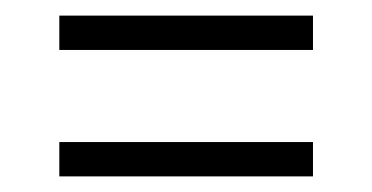

<svg xmlns="http://www.w3.org/2000/svg" viewBox="-20 -376 476 246"><path d="M56 -312V-356H381V-312ZM56 -150V-194H381V-150Z"/></svg>

Font: Saira Ultra Condensed Light
Style: Regular
Weight: 300
Width: 1
Designer: Hector Gatti with collaboration of the Omnibus-Type team
Foundry: Omnibus-Type
Version: Version 1.001; ttfautohint (v1.8)